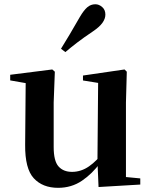

<svg xmlns="http://www.w3.org/2000/svg" viewBox="-20 -875 718 911"><path d="M255.7 16.2Q182.1 16.2 140.2 -29.3Q98.3 -74.7 99.3 -187.9L102 -497.7L132 -475.4L28.4 -493.5V-520.2L228 -545.4L240.2 -534.8L234.7 -388.7V-177.8Q234.7 -111 257.7 -85.3Q280.7 -59.5 321.8 -59.5Q364.7 -59.5 402.5 -85.8Q440.3 -112.1 469.6 -153.8L503.2 -103H456Q418.4 -51 368.8 -17.4Q319.2 16.2 255.7 16.2ZM447.6 12.4 442.4 -109.4V-111.9L445.6 -481.6L373.7 -493.2V-516.6L570.9 -545.4L581.6 -534.8L577.6 -388.7V-35L645.6 -28.5V0.7ZM269.4 -643.7Q288.8 -675.4 309.5 -709.7Q330.2 -743.9 359 -794.7Q377.4 -826.1 394.1 -840.5Q410.8 -854.8 432.3 -854.8Q449.8 -854.8 464.9 -841.6Q480 -828.4 480 -805.7Q480 -786.2 465.9 -766.5Q451.8 -746.8 420.2 -725.6Q375.1 -695.3 345.4 -672.4Q315.8 -649.6 290.1 -627.8Z"/></svg>

Font: Source Han Serif JP VF
Style: Regular
Weight: 250
Designer: Ryoko NISHIZUKA 西塚涼子 (kana & ideographs); Frank Grießhammer (Latin, Greek & Cyrillic); Wenlong ZHANG 张文龙 (bopomofo); San
Foundry: Adobe
Version: Version 2.001;hotconv 1.1.0;makeotfexe 2.6.0